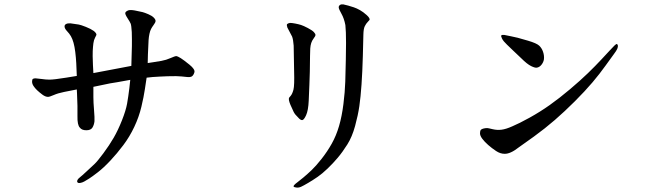

<svg xmlns="http://www.w3.org/2000/svg" viewBox="-20 -761 3040 880"><path d="M408 -426 582 -459Q584 -520 584.5 -549Q585 -578 584 -614Q582 -645 579 -652.5Q576 -660 564 -678.5Q552 -697 554.5 -703Q557 -709 566.5 -713Q576 -717 598 -713Q624 -708 633.5 -705.5Q643 -703 659.5 -696Q676 -689 684.5 -680.5Q693 -672 693 -665Q693 -658 683 -645Q677 -637 672.5 -628.5Q668 -620 665 -606Q662 -592 661 -577.5Q660 -563 658 -512L657 -472Q674 -474 683 -476L720 -482Q742 -486 762 -495Q783 -504 787 -504Q795 -503 808.5 -494.5Q822 -486 848.5 -464.5Q875 -443 871 -429.5Q867 -416 859.5 -411Q852 -406 833 -408.5Q814 -411 787 -412Q746 -412 713 -410L680 -408L652 -405Q649 -386 644 -352Q639 -318 628 -271.5Q617 -225 595.5 -179.5Q574 -134 545 -95.5Q516 -57 485.5 -24.5Q455 8 428.5 28.5Q402 49 388.5 57.5Q375 66 366 71Q357 76 347.5 77.5Q338 79 335 74.5Q332 70 335 64Q338 58 346.5 51.5Q355 45 377.5 24Q400 3 413 -9Q426 -21 453.5 -58Q481 -95 501 -129.5Q521 -164 539 -209.5Q557 -255 562.5 -286Q568 -317 573 -358L577 -395Q501 -381 485 -379L408 -363Q408 -340 408 -316Q408 -292 411 -256.5Q414 -221 413 -205Q411 -188 403.5 -176Q396 -164 375.5 -164Q355 -164 346 -176Q334 -188 335 -229.5Q336 -271 333 -332L332 -351Q301 -345 273.5 -339.5Q246 -334 226.5 -325.5Q207 -317 200 -317Q188 -317 174 -327.5Q160 -338 150 -347.5Q140 -357 133.5 -367Q127 -377 127 -387Q127 -397 131 -399.5Q135 -402 143 -402Q149 -402 170 -399Q191 -396 207 -396Q227 -396 283 -405L332 -413Q331 -446 329.5 -472Q328 -498 325 -522.5Q322 -547 317 -565Q312 -583 305 -595Q298 -607 287.5 -618Q277 -629 276 -638Q275 -647 283 -651Q291 -655 303 -654Q332 -650 341 -648.5Q350 -647 373 -638Q396 -629 410 -619Q422 -609 422 -602Q422 -600 416 -589Q410 -578 408 -562.5Q406 -547 405 -527Q404 -512 406 -463L408 -426Z M1400 -432Q1398 -387 1398 -372L1395 -300Q1393 -255 1383 -233Q1373 -211 1365 -210.5Q1357 -210 1346 -223Q1332 -236 1326 -248Q1320 -260 1311 -281Q1301 -305 1305 -313Q1305 -313 1312.5 -322Q1320 -331 1325 -350Q1330 -369 1328 -436L1326 -552Q1324 -579 1319 -593L1297 -635Q1293 -647 1296 -650.5Q1299 -654 1309 -656Q1318 -656 1333.5 -653Q1349 -650 1360 -646.5Q1371 -643 1391 -632.5Q1411 -622 1418.5 -614Q1426 -606 1426 -600Q1426 -596 1418 -585.5Q1410 -575 1406.5 -564Q1403 -553 1402 -539Q1402 -533 1401 -504.5Q1400 -476 1400 -432ZM1565 -486 1566 -564Q1566 -619 1563 -646Q1557 -677 1545 -698Q1533 -719 1532.5 -726.5Q1532 -734 1538 -738Q1543 -742 1553 -741Q1563 -739 1575.5 -735.5Q1588 -732 1601.5 -727.5Q1615 -723 1630 -714.5Q1645 -706 1660.5 -692Q1676 -678 1674 -670Q1673 -668 1665.5 -660.5Q1658 -653 1652 -641Q1646 -629 1645.5 -602Q1645 -575 1643 -503.5Q1641 -432 1637 -374Q1633 -316 1627 -274.5Q1621 -233 1607.5 -183.5Q1594 -134 1572 -99Q1550 -64 1528 -38Q1506 -12 1481.5 11.5Q1457 35 1436 49.5Q1415 64 1393 77Q1371 90 1360 95Q1349 100 1338 98.5Q1327 97 1326 94Q1324 92 1329 86.5Q1334 81 1343 74.5Q1352 68 1370.5 52.5Q1389 37 1408.5 18.5Q1428 0 1454 -33Q1480 -66 1500.5 -102.5Q1521 -139 1534 -183.5Q1547 -228 1554 -284Q1561 -340 1562.5 -387Q1564 -434 1565 -486Z M2809 -537Q2805 -528 2794 -513.5Q2783 -499 2756 -461Q2729 -423 2695.5 -383.5Q2662 -344 2615 -297Q2568 -250 2523 -211Q2478 -172 2427 -135L2361 -88Q2338 -70 2322 -63Q2307 -56 2293 -56Q2273 -56 2253.5 -69Q2234 -82 2217.5 -96.5Q2201 -111 2190.5 -125Q2180 -139 2180 -150Q2180 -161 2184 -166Q2188 -170 2196.5 -172Q2205 -174 2213 -174Q2217 -174 2237.5 -169Q2258 -164 2278.5 -166.5Q2299 -169 2328 -182Q2359 -195 2407 -221.5Q2455 -248 2499.5 -279.5Q2544 -311 2592.5 -352Q2641 -393 2675 -426Q2709 -459 2735.5 -487.5Q2762 -516 2774.5 -529.5Q2787 -543 2796 -552Q2805 -561 2808 -559Q2811 -557 2812 -552Q2813 -547 2809 -537ZM2369 -494 2330 -531Q2320 -541 2303.5 -556.5Q2287 -572 2281 -584Q2275 -596 2278 -599Q2281 -602 2291 -601Q2302 -599 2323 -594.5Q2344 -590 2352.5 -588Q2361 -586 2400 -574.5Q2439 -563 2451 -552Q2463 -541 2469 -523.5Q2475 -506 2473 -489Q2471 -476 2462 -464.5Q2453 -453 2441 -451Q2433 -449 2414.5 -458Q2396 -467 2369 -494Z"/></svg>

Font: ChillKai
Style: Regular
Weight: 400
Designer: ChillType
Foundry: 寒蝉字型
Version: Version 2.000